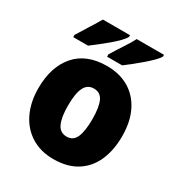

<svg xmlns="http://www.w3.org/2000/svg" viewBox="-182 -890 956 1023"><g transform="rotate(30 296.5 -378.0)"><path d="M553 -278Q553 -193 524.5 -128Q496 -63 438.5 -26.5Q381 10 295 10Q216 10 158 -26.5Q100 -63 69 -128Q38 -193 38 -278Q38 -409 104.5 -486Q171 -563 298 -563Q373 -563 430.5 -530Q488 -497 520.5 -433Q553 -369 553 -278ZM221 -277Q221 -205 238.5 -167Q256 -129 297 -129Q337 -129 353.5 -167Q370 -205 370 -278Q370 -350 353.5 -387Q337 -424 296 -424Q257 -424 239 -387.5Q221 -351 221 -277ZM529 -756Q522 -742 502.5 -722.5Q483 -703 458 -681.5Q433 -660 408 -640Q383 -620 364 -606H271V-620Q294 -658 320.5 -698Q347 -738 361 -766H529ZM320 -756Q313 -742 294 -722.5Q275 -703 249.5 -681.5Q224 -660 199 -640.5Q174 -621 154 -606H63V-620Q86 -658 111.5 -698Q137 -738 153 -766H320Z"/></g></svg>

Font: Noto Sans Lao UI SemCond Blk
Style: Regular
Weight: 900
Width: 4
Designer: Monotype Design Team
Foundry: Monotype Imaging Inc.
Version: Version 2.000; ttfautohint (v1.8.4.7-5d5b)